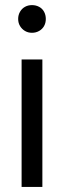

<svg xmlns="http://www.w3.org/2000/svg" viewBox="-20 -739 253 759"><path d="M65.4 -503.9H147.5V0H65.4ZM51.8 -664.1Q51.8 -679.7 59.1 -692.4Q66.4 -705.1 78.6 -711.9Q90.8 -718.8 106.4 -718.8Q122.1 -718.8 134.8 -711.9Q147.5 -705.1 154.3 -692.4Q161.1 -679.7 161.1 -664.1Q161.1 -648.4 154.3 -636.2Q147.5 -624 134.8 -616.7Q122.1 -609.4 106.4 -609.4Q90.8 -609.4 78.6 -616.7Q66.4 -624 59.1 -636.2Q51.8 -648.4 51.8 -664.1Z"/></svg>

Font: Wanted Sans Std Variable
Style: Regular
Weight: 400
Designer: Original Design by Kil Hyung-jin and Kang Hanbin, Wanted Lab, Inc;
Foundry: Wanted Lab, Inc.
Version: Version 1.003;Glyphs 3.2 (3227)